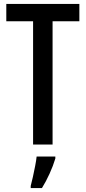

<svg xmlns="http://www.w3.org/2000/svg" viewBox="-20 -800 436 975"><path d="M247 -66H148V-692H12V-780H383V-692H247ZM261 5Q250 42 231.5 82.5Q213 123 193 155H136V144Q141 126 147 98.5Q153 71 158.5 43Q164 15 166 -5H261Z"/></svg>

Font: Noto Sans Malayalam UI ExtraCondensed Medium
Style: Regular
Weight: 500
Width: 2
Designer: Jelle Bosma - Monotype Design Team
Foundry: Monotype Imaging Inc.
Version: Version 2.104; ttfautohint (v1.8.4.7-5d5b)